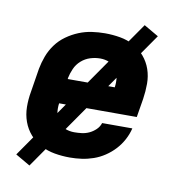

<svg xmlns="http://www.w3.org/2000/svg" viewBox="-76 -660 752 801"><g transform="rotate(10 300.0 -260.0)"><path d="M261 8Q228 8 196.5 2.5Q165 -3 137.5 -17.5Q110 -32 90 -55Q70 -78 59.5 -107Q49 -136 48.5 -168.5Q48 -201 54 -234L70 -334Q75 -361 85 -388Q95 -415 112.5 -439Q130 -463 154.5 -480.5Q179 -498 206 -509Q233 -520 261 -524Q289 -528 316 -528Q349 -528 380.5 -522.5Q412 -517 438.5 -502.5Q465 -488 485 -464.5Q505 -441 515 -412Q525 -383 525 -351Q525 -319 520 -286L507 -207H178Q175 -186 178 -165.5Q181 -145 192 -129.5Q203 -114 221.5 -106.5Q240 -99 261 -99Q277 -99 293 -101Q309 -103 324 -110Q339 -117 351.5 -129Q364 -141 369 -157H497Q491 -132 478.5 -108.5Q466 -85 448 -65.5Q430 -46 407.5 -31Q385 -16 360.5 -7.5Q336 1 311 4.5Q286 8 261 8ZM196 -313H395Q398 -334 395.5 -354Q393 -374 382.5 -390Q372 -406 353.5 -413.5Q335 -421 315 -421Q294 -421 273 -414.5Q252 -408 235 -393Q218 -378 209 -357.5Q200 -337 196 -317ZM101 70 39 34 473 -590 535 -554Z"/></g></svg>

Font: Iosevka SS04 XBd Ex Obl
Style: Regular
Weight: 800
Width: 7
Italic angle: -9°
Monospace: yes
Designer: Belleve Invis
Foundry: Belleve Invis
Version: Version 19.0.0; ttfautohint (v1.8.4)